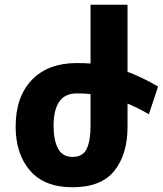

<svg xmlns="http://www.w3.org/2000/svg" viewBox="-20 -780 687 810"><path d="M518 -245Q518 -129 462.5 -59.5Q407 10 286 10Q167 10 106.5 -60.5Q46 -131 46 -246Q46 -372 114.5 -443Q183 -514 304 -514Q334 -514 362 -512V-760H518V-477Q578 -455 647 -415L608 -298Q564 -324 518 -343ZM304 -386Q254 -386 230 -351Q206 -316 206 -250Q206 -188 225 -153Q244 -118 286 -118Q330 -118 346 -152.5Q362 -187 362 -248V-383Q333 -386 304 -386Z"/></svg>

Font: Noto Sans Armenian SemiCondensed ExtraBold
Style: Regular
Weight: 800
Width: 4
Designer: Monotype Design Team
Foundry: Monotype Imaging Inc.
Version: Version 2.008; ttfautohint (v1.8.4.7-5d5b)